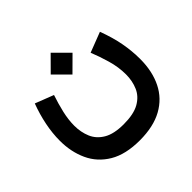

<svg xmlns="http://www.w3.org/2000/svg" viewBox="-160 -619 1012 1012"><g transform="rotate(-45 346.0 -113.5)"><path d="M337.9 -443.4 419.4 -361.8 337.9 -280.8 256.8 -361.8ZM343.8 95.7Q418.5 95.7 460.7 71.8Q502.9 47.9 520.5 7.3Q538.1 -33.2 538.1 -82Q538.1 -136.7 521.7 -192.9Q505.4 -249 486.8 -294.4L599.6 -337.9Q625.5 -268.6 637 -207.5Q648.4 -146.5 648.4 -86.4Q648.4 4.9 614.7 73Q581.1 141.1 513.4 178.5Q445.8 215.8 343.8 215.8Q238.8 215.8 172.4 176.3Q106 136.7 75 69.3Q43.9 2 43.9 -81.1Q43.9 -136.7 55.9 -196Q67.9 -255.4 89.8 -313.5L192.9 -273.4Q176.3 -224.6 165 -175.8Q153.8 -127 153.8 -83.5Q153.8 -34.7 171.1 6.1Q188.5 46.9 230 71.3Q271.5 95.7 343.8 95.7Z"/></g></svg>

Font: Vazirmatn UI FD SemiBold
Style: Regular
Weight: 600
Designer: Saber Rastikerdar
Foundry: Saber Rastikerdar
Version: Version 33.003